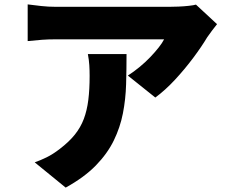

<svg xmlns="http://www.w3.org/2000/svg" viewBox="-20 -787 1040 874"><path d="M968 -677Q959 -666 945 -647.5Q931 -629 923 -617Q898 -575 859.5 -523.5Q821 -472 776.5 -424Q732 -376 687 -343L562 -443Q590 -461 616 -482.5Q642 -504 664 -527Q686 -550 702.5 -571Q719 -592 727 -608Q715 -608 686.5 -608Q658 -608 618 -608Q578 -608 532 -608Q486 -608 440 -608Q394 -608 352.5 -608Q311 -608 279.5 -608Q248 -608 233 -608Q200 -608 172.5 -606Q145 -604 106 -600V-767Q137 -763 168.5 -759.5Q200 -756 233 -756Q248 -756 281 -756Q314 -756 358 -756Q402 -756 451.5 -756Q501 -756 550 -756Q599 -756 641 -756Q683 -756 712.5 -756Q742 -756 752 -756Q769 -756 793 -757Q817 -758 839.5 -760.5Q862 -763 872 -766ZM556 -541Q556 -471 554 -403Q552 -335 539.5 -271Q527 -207 498 -147.5Q469 -88 416.5 -34Q364 20 279 67L138 -48Q164 -57 192.5 -71Q221 -85 252 -109Q294 -141 320.5 -174Q347 -207 361.5 -245.5Q376 -284 382 -332Q388 -380 388 -441Q388 -467 386.5 -490.5Q385 -514 380 -541Z"/></svg>

Font: Noto Sans SC Black
Style: Regular
Weight: 900
Designer: Ryoko NISHIZUKA  (kana, bopomofo & ideographs); Paul D. Hunt (Latin, Greek & Cyrillic); Sandoll Communications , Soo-you
Foundry: Adobe
Version: Version 2.004-H2;hotconv 1.0.118;makeotfexe 2.5.65603